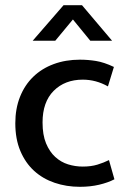

<svg xmlns="http://www.w3.org/2000/svg" viewBox="-20 -710 490 740"><path d="M299 -68Q331 -68 355.5 -75.5Q380 -83 400 -93L421 -19Q396 -6 362 2Q328 10 288 10Q236 10 190.5 -5.5Q145 -21 111.5 -51.5Q78 -82 58.5 -128Q39 -174 39 -235Q39 -291 57 -336.5Q75 -382 108 -414Q141 -446 187 -463Q233 -480 288 -480Q319 -480 350 -475Q381 -470 419 -452L396 -377Q350 -403 299 -403Q230 -403 187 -360Q144 -317 144 -238Q144 -190 157.5 -157.5Q171 -125 193 -105Q215 -85 242.5 -76.5Q270 -68 299 -68ZM412 -553H328L261 -635L193 -553H106L225 -690H296Z"/></svg>

Font: Mukta Vaani Medium
Style: Regular
Weight: 500
Designer: Noopur Datye, Girish Dalvi, Yashodeep Gholap, Pallavi Karambelkar
Foundry: Ek Type
Version: Version 2.538;PS 1.000;hotconv 16.6.51;makeotf.lib2.5.65220;